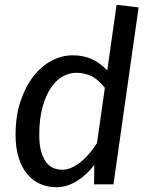

<svg xmlns="http://www.w3.org/2000/svg" viewBox="-20 -770 626 802"><path d="M373 0 374 -81Q340 -37 299 -12.5Q258 12 216 12Q179 12 148 -1.5Q117 -15 94 -42.5Q71 -70 58 -111Q45 -152 45 -207Q45 -285 65.5 -346.5Q86 -408 119 -450.5Q152 -493 195 -516Q238 -539 283 -539Q327 -539 361.5 -524Q396 -509 428 -476L467 -750L559 -739L454 0ZM241 -61Q274 -61 312 -89.5Q350 -118 385 -172L418 -403Q388 -441 359 -453.5Q330 -466 298 -466Q269 -466 241.5 -450.5Q214 -435 192.5 -403Q171 -371 157.5 -322Q144 -273 144 -207Q144 -166 151.5 -138.5Q159 -111 172 -93.5Q185 -76 202.5 -68.5Q220 -61 241 -61Z"/></svg>

Font: Yekcdsyqcyvpieeyorgstswgcgt
Style: Regular
Weight: 400
Italic angle: -8°
Designer: Carrois Corporate & Edenspiekermann
Foundry: Carrois Corporate GbR & Edenspiekermann AG
Version: Version 2.001